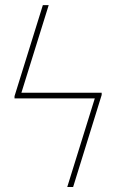

<svg xmlns="http://www.w3.org/2000/svg" viewBox="-20 -748 463 768"><path d="M371.1 -377V-354.5H52.7V-377ZM174.8 -727.5 58.6 -354.5H38.1V-363.3L151.4 -727.5ZM386.7 -368.2 272.5 0H249L366.2 -377H386.7Z"/></svg>

Font: Inter Tight Thin
Style: Regular
Weight: 250
Designer: Rasmus Andersson
Foundry: rsms
Version: Version 3.004